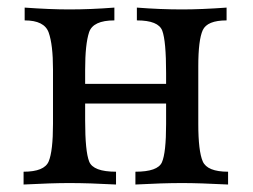

<svg xmlns="http://www.w3.org/2000/svg" viewBox="-20 -493 676 513"><path d="M589.4 0Q512.7 -3.9 466.8 -3.9Q414.1 -3.9 341.8 0V-34.2Q401.4 -34.2 412.6 -59.3Q423.8 -84.5 423.8 -161.6V-216.3H207.5V-170.9Q207.5 -88.4 218.3 -61.3Q229 -34.2 290 -34.2V0Q217.8 -3.9 165 -3.9Q118.7 -3.9 43 0V-34.2Q98.6 -34.2 110.1 -61.8Q121.6 -89.4 121.6 -162.1V-307.6Q121.6 -373.5 110.1 -406Q98.6 -438.5 45.9 -438.5V-472.7Q113.8 -467.8 165 -467.8Q222.2 -467.8 285.6 -472.7V-438.5Q228.5 -438.5 218 -406.7Q207.5 -375 207.5 -306.6V-269H423.8V-297.9Q423.8 -383.3 413.6 -410.9Q403.3 -438.5 345.7 -438.5V-472.7Q408.2 -467.8 466.8 -467.8Q517.6 -467.8 585.4 -472.7V-438.5Q533.7 -438.5 521.7 -412.4Q509.8 -386.2 509.8 -315.9V-162.1Q509.8 -89.4 521.7 -61.8Q533.7 -34.2 589.4 -34.2Z"/></svg>

Font: Almanac
Style: Regular
Weight: 400
Designer: Eden's Almanac
Version: Version 3.501;March 28, 2021;FontCreator 13.0.0.2683 64-bit